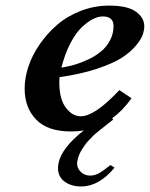

<svg xmlns="http://www.w3.org/2000/svg" viewBox="-20 -464 540 692"><path d="M393.1 140.1Q336.9 208 272.9 208Q236.3 208 212.6 190.4Q189 172.9 189 141.1Q189 135.7 190.9 124Q202.1 68.8 281.7 6.3Q260.7 9.8 234.9 9.8Q151.9 9.8 110.4 -33Q68.8 -75.7 68.8 -145Q68.8 -183.1 82.5 -224.4Q96.2 -265.6 123.3 -304.7Q150.4 -343.8 186.5 -375Q222.7 -406.2 271.5 -425Q320.3 -443.8 373 -443.8Q439.5 -443.8 469.7 -422.1Q500 -400.4 500 -369.1Q500 -355.5 494.6 -339.4Q489.3 -323.2 470 -299.8Q450.7 -276.4 419.4 -256.1Q388.2 -235.8 329.8 -216.3Q271.5 -196.8 194.8 -186Q193.8 -178.2 193.8 -167Q193.8 -106.9 217.3 -75.9Q240.7 -44.9 271 -44.9Q321.8 -44.9 410.2 -139.2L454.1 -109.9Q422.4 -65.4 384.3 -37.6L388.2 -33.2Q385.3 -30.8 370.4 -19.3Q355.5 -7.8 351.6 -4.4L334 9.8Q320.8 20 315.9 25.4Q311 30.8 300.8 41Q290.5 51.3 286.1 58.6L274.4 76.2Q268.1 86.4 264.4 96.4Q260.7 106.4 258.8 117.2Q257.8 120.1 257.8 125Q257.8 142.6 271.5 155.8Q285.2 168.9 305.2 168.9Q321.8 168.9 337.9 159.7Q354 150.4 377.9 130.9ZM389.2 -370.1Q389.2 -404.8 350.1 -404.8Q334 -404.8 314.9 -395.3Q295.9 -385.7 274.7 -365.7Q253.4 -345.7 233.6 -307.9Q213.9 -270 201.2 -220.2Q225.6 -224.1 249.3 -231Q272.9 -237.8 299.1 -250.2Q325.2 -262.7 344.5 -278.8Q363.8 -294.9 376.5 -318.6Q389.2 -342.3 389.2 -370.1Z"/></svg>

Font: Linux Libertine G
Style: Bold Italic
Weight: 700
Italic angle: -11.5°
Designer: Philipp H. Poll
Foundry: Philipp H. Poll
Version: Version 4.1.0